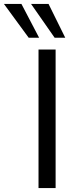

<svg xmlns="http://www.w3.org/2000/svg" viewBox="-96 -957 403 977"><path d="M100 0V-705H187V0ZM182 -765 62 -937H151L236 -765ZM50 -765 -76 -937H13L103 -765Z"/></svg>

Font: Nunito Sans 9pt
Style: Regular
Weight: 400
Version: Version 3.101;gftools[0.9.27]